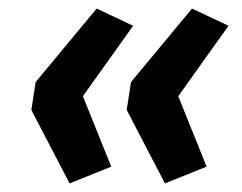

<svg xmlns="http://www.w3.org/2000/svg" viewBox="-20 -495 563 447"><path d="M142 -68 53 -239 63 -304 205 -475 290 -435 173 -271 239 -107ZM364 -68 275 -239 285 -304 427 -475 512 -435 395 -271 461 -107Z"/></svg>

Font: Nunito Sans 6pt
Style: Bold Italic
Weight: 700
Italic angle: -9°
Version: Version 3.101;gftools[0.9.27]